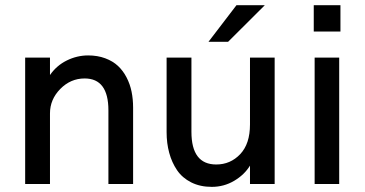

<svg xmlns="http://www.w3.org/2000/svg" viewBox="-20 -710 1407 741"><path d="M77.1 0V-487.8H172.9V-420.4Q198.2 -457 237.8 -476.6Q277.3 -496.1 320.3 -496.1Q356.4 -496.1 386 -485.1Q415.5 -474.1 435.3 -455.6Q455.1 -437 468.5 -411.1Q481.9 -385.3 487.8 -356.2Q493.7 -327.1 493.7 -294.9V0H398.4V-284.2Q398.4 -407.2 306.6 -407.2Q252.4 -407.2 212.6 -366.7Q172.9 -326.2 172.9 -272.5V0Z M784.7 -548.8 892.6 -689.9H1002L860.4 -548.8ZM797.4 11.2Q752.4 11.2 718 -6.1Q683.6 -23.4 663.3 -53.2Q643.1 -83 633.1 -120.1Q623 -157.2 623 -199.7V-487.8H718.8V-201.2Q718.8 -75.2 814.5 -75.2Q869.1 -75.2 907 -115Q944.8 -154.8 944.8 -229.5V-487.8H1040V0H944.8V-70.8Q923.3 -35.6 883.8 -12.2Q844.2 11.2 797.4 11.2Z M1190.9 -588.4V-689.9H1293.9V-588.4ZM1194.3 0V-487.8H1289.1V0Z"/></svg>

Font: HK Grotesk Medium
Style: Regular
Weight: 500
Designer: Alfredo Marco Pradil and Stefan Peev
Foundry: Hanken Design Co.
Version: Version 1.045;PS 001.045;hotconv 1.0.88;makeotf.lib2.5.64775